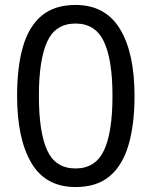

<svg xmlns="http://www.w3.org/2000/svg" viewBox="-20 -745 612 775"><path d="M523 -358Q523 -243 499 -160.5Q475 -78 423 -34Q371 10 285 10Q164 10 106.5 -87.5Q49 -185 49 -358Q49 -474 72.5 -556Q96 -638 148 -681.5Q200 -725 285 -725Q405 -725 464 -628.5Q523 -532 523 -358ZM137 -358Q137 -211 170.5 -138Q204 -65 285 -65Q365 -65 399.5 -137.5Q434 -210 434 -358Q434 -504 399.5 -577Q365 -650 285 -650Q204 -650 170.5 -577Q137 -504 137 -358Z"/></svg>

Font: Noto Sans Kaithi
Style: Regular
Weight: 400
Designer: Monotype Design Team
Foundry: Monotype Imaging Inc.
Version: Version 2.005; ttfautohint (v1.8.4.7-5d5b)